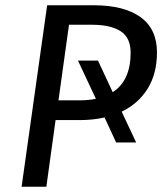

<svg xmlns="http://www.w3.org/2000/svg" viewBox="-20 -709 616 729"><path d="M442 -285 497 -168H421L377 -263Q334 -253 280 -253H191L156 0H62L159 -689H336Q451 -689 513.5 -644Q576 -599 576 -510Q576 -430 541 -373Q506 -316 442 -285ZM476 -509Q476 -566 438 -590.5Q400 -615 329 -615H242L202 -328H282Q316 -328 344 -334L276 -479H352L408 -359Q476 -403 476 -509Z"/></svg>

Font: FiraGO
Style: Italic
Weight: 400
Italic angle: -8°
Designer: bBox Type GmbH
Foundry: bBox Type GmbH
Version: Version 1.001